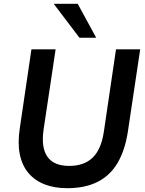

<svg xmlns="http://www.w3.org/2000/svg" viewBox="-20 -978 761 1008"><path d="M333 10Q266 10 214.5 -10Q163 -30 129.5 -69.5Q96 -109 84 -168Q72 -227 84 -305L145 -719H272L209 -299Q195 -203 229 -155Q263 -107 343 -107Q421 -107 466 -150Q511 -193 525 -285L589 -719H716L651 -285Q636 -189 597.5 -123Q559 -57 493 -23.5Q427 10 333 10ZM397 -780 262 -958H388L485 -780Z"/></svg>

Font: Nunitoga
Style: Bold Italic
Weight: 700
Italic angle: -9°
Designer: Vernon Adams
Foundry: Vernon Adams
Version: Version 1.0